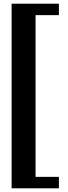

<svg xmlns="http://www.w3.org/2000/svg" viewBox="-20 -820 369 1040"><path d="M43 200V-800H299V-738H172.5V138H299V200Z"/></svg>

Font: Big Shoulders Display Thin ExtraBold
Style: Regular
Weight: 800
Version: Version 2.002